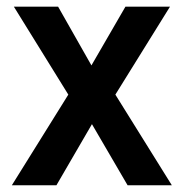

<svg xmlns="http://www.w3.org/2000/svg" viewBox="-20 -548 543 568"><path d="M15.1 0ZM250.5 -354.5 351.1 -528.3H482.9L321.3 -268.1L488.3 0H357.4L252 -180.7L147 0H15.1L182.1 -268.1L21 -528.3H151.9Z"/></svg>

Font: Roboto-o Medium
Style: Regular
Weight: 500
Designer: Google
Version: Version 2.134; 2016; ttfautohint (v1.6)